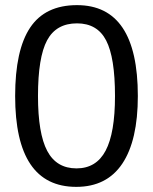

<svg xmlns="http://www.w3.org/2000/svg" viewBox="-20 -718 596 748"><path d="M517 -344Q517 -171 456.5 -80.5Q396 10 277 10Q39 10 39 -344Q39 -523 97.5 -610.5Q156 -698 280 -698Q517 -698 517 -344ZM428 -344Q428 -494 393.5 -560.5Q359 -627 280 -627Q199 -627 163.5 -561Q128 -495 128 -344Q128 -198 164 -130Q200 -62 278 -62Q355 -62 391.5 -131Q428 -200 428 -344Z"/></svg>

Font: Libra Sans
Style: Regular
Weight: 400
Foundry: Context Ltd
Version: Version 1.002